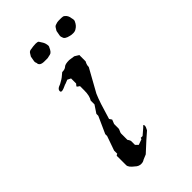

<svg xmlns="http://www.w3.org/2000/svg" viewBox="-130 -385 429 429"><g transform="rotate(-45 85.0 -170.5)"><path d="M49 8Q41 8 35 2Q23 -7 23 -14V-42Q22 -42 23 -43Q23 -45 27 -46V-56L39 -90V-96L57 -136V-142L69 -160V-172Q75 -181 75 -198V-212Q74 -212 73 -213L69 -216Q69 -218 73 -222V-238L65 -242L55 -238Q53 -238 52 -237L45 -234Q35 -230 35 -236Q35 -241 41 -244Q47 -246 53 -250Q59 -253 69 -262Q78 -262 82 -266Q86 -270 99 -270L113 -268L123 -262V-242L121 -238Q119 -234 119 -228L89 -174Q85 -165 80 -150L69 -114L73 -108L69 -98V-84Q69 -82 67 -78Q65 -74 65 -72V-52L67 -49Q68 -47 68.5 -46Q69 -45 69 -44V-32L75 -26L86 -30H87Q89 -32 89 -33V-34H95L109 -46L113 -50Q115 -50 115 -47Q115 -43 111 -36L95 -22L71 0L59 5Q55 8 49 8ZM139 -307Q125 -310 124 -317Q122 -321 123 -325L125 -336Q127 -339 129 -342.5Q131 -346 135 -347Q140 -349 144.5 -349Q149 -349 153 -349Q159 -349 161 -347Q168 -342 169 -332Q171 -325 169 -322Q165 -313 158 -309Q154 -306 148 -306Q142 -306 139 -307ZM58 -307Q43 -307 43 -317Q41 -321 42 -325L44 -336Q46 -339 48 -342.5Q50 -346 54 -347Q60 -348 64 -348.5Q68 -349 72 -349Q78 -349 80 -347Q87 -337 88 -332Q90 -324 88 -322Q83 -310 77 -309L68 -307Z"/></g></svg>

Font: Estonia
Style: Regular
Weight: 400
Designer: Robert E. Leuschke
Foundry: Robert E. Leuschke
Version: Version 1.014; ttfautohint (v1.8.3)